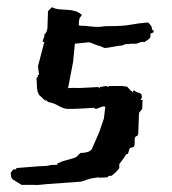

<svg xmlns="http://www.w3.org/2000/svg" viewBox="-20 -495 479 536"><path d="M170 -249Q185 -250 193 -249.5Q201 -249 216 -250L255 -252L257 -248L259 -252L277 -255L282 -252L284 -255H322L327 -254L335 -253L346 -241Q349 -241 349 -239Q349 -237 352 -237Q352 -239 351.5 -239Q351 -239 351 -240Q351 -240 354 -243Q359 -238 367.5 -236Q376 -234 376 -226Q376 -221 375 -220Q374 -219 372 -216H378Q378 -213 377.5 -204Q377 -195 377 -191L373 -186Q368 -181 368 -179L366 -124Q366 -116 361 -115Q356 -114 356 -104V-95Q356 -85 351 -84Q346 -83 342 -81L337 -65H333Q330 -60 325 -53Q320 -46 313 -37V-27Q313 -25 310 -21.5Q307 -18 303 -14Q299 -10 295 -7Q291 -4 290 -4H284L280 0Q278 0 271.5 0.5Q265 1 260 1Q254 1 254 0L242 2Q237 2 224.5 6Q212 10 207 12L110 19Q99 20 90.5 21Q82 22 74 21H52H40Q31 15 25.5 12Q20 9 16.5 6.5Q13 4 11.5 0Q10 -4 10 -13L17 -22H23L27 -26L91 -31Q109 -31 116 -33Q123 -35 141 -35L139 -38L155 -45L187 -54Q192 -56 194.5 -58Q197 -60 199 -63L205 -68Q213 -68 222 -70Q231 -72 236 -78L257 -126L270 -164L274 -197L269 -198Q266 -198 258 -194.5Q250 -191 247 -191L242 -194Q241 -194 240 -194Q239 -194 233.5 -193.5Q228 -193 217 -192.5Q206 -192 185 -191H170Q158 -191 143.5 -199.5Q129 -208 115 -210Q113 -211 111.5 -213Q110 -215 108 -215Q107 -214 107 -214Q105 -215 101.5 -218.5Q98 -222 97 -223Q90 -228 87.5 -233Q85 -238 84 -244Q83 -250 83 -257.5Q83 -265 82 -274V-278Q87 -280 85.5 -283Q84 -286 89 -286L86 -310L104 -379Q103 -379 103 -378.5Q103 -378 102 -378H99Q99 -380 100 -383Q101 -386 102 -389L105 -396L102 -397Q112 -404 112.5 -418.5Q113 -433 114 -464L125 -475Q134 -470 145.5 -469Q157 -468 168.5 -467.5Q180 -467 190 -464Q200 -461 208 -454V-452Q203 -447 201.5 -442Q200 -437 200 -424Q202 -424 204 -423.5Q206 -423 208 -423H214Q218 -423 230.5 -421.5Q243 -420 248 -420H255Q261 -420 266.5 -421Q272 -422 279 -422H286Q323 -422 344.5 -426Q366 -430 390 -432H394L401 -424Q402 -422 403 -420.5Q404 -419 404 -417V-413L409 -409V-405L400 -401V-392L397 -387L384 -378H375L361 -373Q358 -373 350 -373Q342 -373 339 -372H331L321 -368Q318 -368 311 -367Q304 -366 296.5 -364.5Q289 -363 282 -362Q275 -361 272 -361L258 -367Q254 -367 242.5 -372Q231 -377 228 -377L189 -373L184 -322Z"/></svg>

Font: East Sea Dokdo Cyrillic
Style: Regular
Weight: 400
Version: Version 1.00 July 4, 2018, initial release